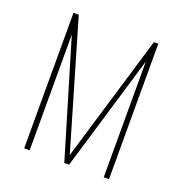

<svg xmlns="http://www.w3.org/2000/svg" viewBox="-111 -689 748 787"><g transform="rotate(20 263.0 -295.5)"><path d="M78 0V-591H101L263 -38L429 -591H448V0H425V-505L274 0H253L102 -505V0Z"/></g></svg>

Font: Alumni Sans SC Thin
Style: Regular
Weight: 100
Designer: Robert E. Leuschke
Foundry: Robert E. Leuschke
Version: Version 1.018